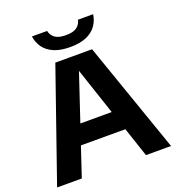

<svg xmlns="http://www.w3.org/2000/svg" viewBox="-164 -1075 1107 1205"><g transform="rotate(-20 390.0 -472.0)"><path d="M10 0 267.5 -740H513L771 0H603.5L380.5 -667H398L175 0ZM198.5 -197 236.5 -327.5H543.5L581 -197ZM390.5 -799.5Q325.5 -799.5 282 -818.2Q238.5 -837 215 -869.8Q191.5 -902.5 185.5 -944.5H287Q293 -914.5 317.2 -896.8Q341.5 -879 390.5 -879Q439.5 -879 463.2 -896.8Q487 -914.5 493 -944.5H594.5Q588.5 -902.5 565 -869.8Q541.5 -837 498.5 -818.2Q455.5 -799.5 390.5 -799.5Z"/></g></svg>

Font: Encode Sans SC SemiExpanded
Style: Bold
Weight: 700
Width: 6
Designer: Multiple Designers
Foundry: Impallari Type
Version: Version 3.002